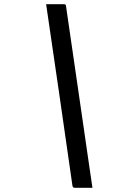

<svg xmlns="http://www.w3.org/2000/svg" viewBox="-20 -770 640 920"><path d="M201 -750H286Q295 -750 296 -743Q324 -553 351.5 -361.5Q379 -170 407 21Q411 48 415 75.5Q419 103 423 130H339Q328 130 327 119Q296 -98 264.5 -315.5Q233 -533 201 -750Z"/></svg>

Font: Recursive Mn Lnr St
Style: Italic
Weight: 400
Italic angle: -15°
Monospace: yes
Version: Version 1.079;hotconv 1.0.112;makeotfexe 2.5.65598; ttfautoh